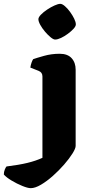

<svg xmlns="http://www.w3.org/2000/svg" viewBox="-147 -780 479 1000"><path d="M13 200Q-2 200 -30.5 188.5Q-59 177 -86.5 160.5Q-114 144 -127 129Q-127 115 -122 103Q-117 91 -113 87Q-48 79 -4.5 68.5Q39 58 74 42V-382Q74 -403 54 -411L11 -428Q13 -442 17.5 -454.5Q22 -467 26 -472Q43 -478 82 -489Q121 -500 164 -500Q205 -500 226 -477Q247 -454 247 -417V-20Q247 -7 230.5 19.5Q214 46 187 77Q160 108 128.5 136Q97 164 66.5 182Q36 200 13 200ZM140 -574Q131 -574 116.5 -586Q102 -598 87.5 -615Q73 -632 63 -650Q53 -668 53 -680Q53 -690 66 -703.5Q79 -717 98.5 -730Q118 -743 137 -751.5Q156 -760 167 -760Q177 -760 191 -748Q205 -736 218 -718Q231 -700 239.5 -682.5Q248 -665 248 -653Q248 -643 236 -630Q224 -617 206.5 -604Q189 -591 171 -582.5Q153 -574 140 -574Z"/></svg>

Font: Texturina Black
Style: Regular
Weight: 900
Designer: Guillermo Torres Carreño
Foundry: Omnibus-Type
Version: Version 1.002; ttfautohint (v1.8.3)